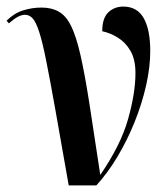

<svg xmlns="http://www.w3.org/2000/svg" viewBox="-31 -564 511 584"><path d="M178 0Q154 -137 137.5 -229.5Q121 -322 109.5 -379.5Q98 -437 88 -467.5Q78 -498 68 -508.5Q58 -519 45 -519Q35 -519 23.5 -513Q12 -507 -4 -493L-11 -501Q12 -524 39.5 -532.5Q67 -541 95 -541Q126 -541 148 -528.5Q170 -516 185.5 -484.5Q201 -453 214 -395.5Q227 -338 241 -248.5Q255 -159 274 -32Q336 -122 358.5 -201.5Q381 -281 381 -342Q381 -383 366 -409Q351 -435 327.5 -449.5Q304 -464 280 -469Q280 -509 298.5 -526.5Q317 -544 344 -544Q386 -544 406 -509Q426 -474 426 -409Q426 -360 413.5 -304.5Q401 -249 378.5 -193Q356 -137 326 -87Q296 -37 262 0Z"/></svg>

Font: Noto Serif Display ExtraCondensed SemiBold
Style: Regular
Weight: 600
Width: 2
Designer: Monotype Design Team
Foundry: Monotype Imaging Inc.
Version: Version 2.009